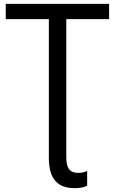

<svg xmlns="http://www.w3.org/2000/svg" viewBox="-20 -734 596 994"><path d="M232.9 83C232.9 192.9 277.8 240.2 368.2 240.2C394 240.2 415 235.8 431.2 227.1V150.9C417.5 157.7 402.3 161.1 386.2 161.1C339.8 161.1 323.2 135.7 323.2 79.1V-634.8H544.9V-713.9H9.8V-634.8H232.9Z"/></svg>

Font: Noto Reveo Sans
Style: Regular
Weight: 400
Designer: Monotype Design team
Foundry: Monotype Imaging Inc.
Version: Version 1.04